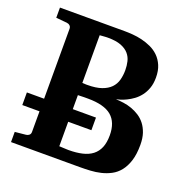

<svg xmlns="http://www.w3.org/2000/svg" viewBox="-121 -786 881 900"><g transform="rotate(20 319.5 -335.5)"><path d="M602.1 -194.8Q602.1 -147.9 591.8 -115.5Q581.5 -83 564.2 -61.3Q546.9 -39.6 523.7 -27.3Q500.5 -15.1 474.9 -9Q449.2 -2.9 422.6 -1.5Q396 0 371.1 0H27.8V-50.8L82 -56.2Q91.3 -57.1 97.7 -62.7Q104 -68.4 104 -78.1V-181.2H18.1V-244.1H104V-592.8Q104 -602.5 97.7 -608.4Q91.3 -614.3 82 -615.2L27.8 -620.1V-670.9H350.1Q368.2 -670.9 390.9 -669.2Q413.6 -667.5 437.3 -661.9Q460.9 -656.2 483.4 -646Q505.9 -635.7 523.7 -618.4Q541.5 -601.1 552.2 -575.9Q563 -550.8 563 -516.1Q563 -485.8 554.7 -462.9Q546.4 -439.9 533.2 -422.9Q520 -405.8 503.9 -394Q487.8 -382.3 471.9 -374.5Q456.1 -366.7 442.4 -362.5Q428.7 -358.4 421.4 -356.9Q439.5 -356.4 460.2 -353.5Q481 -350.6 501 -343.5Q521 -336.4 539.3 -324.7Q557.6 -313 571.5 -295.2Q585.4 -277.3 593.8 -252.7Q602.1 -228 602.1 -194.8ZM452.1 -188Q452.1 -252.4 415 -283.7Q377.9 -314.9 296.9 -314.9H278.8Q268.1 -314.9 247.1 -314V-244.1H362.8V-181.2H247.1V-59.1Q258.3 -58.6 268.1 -58.1Q276.4 -57.6 283.9 -57.4Q291.5 -57.1 293.9 -57.1Q332 -57.1 361.6 -64Q391.1 -70.8 411.4 -86.4Q431.6 -102.1 441.9 -127Q452.1 -151.9 452.1 -188ZM416 -500Q416 -522 411.1 -542.7Q406.2 -563.5 392.3 -579.6Q378.4 -595.7 353.3 -605.5Q328.1 -615.2 288.1 -615.2H283.2Q281.7 -615.2 278.1 -615Q274.4 -614.7 267.3 -614.3Q260.3 -613.8 247.1 -612.8V-375Q252.4 -374.5 257.8 -374.5Q262.2 -374 266.1 -374H272Q314.9 -374 342.8 -383.8Q370.6 -393.6 387 -410.4Q403.3 -427.2 409.7 -450.4Q416 -473.6 416 -500Z"/></g></svg>

Font: Charis SIL Eur
Style: Bold
Weight: 700
Foundry: SIL International
Version: Version 5.000